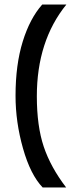

<svg xmlns="http://www.w3.org/2000/svg" viewBox="-20 -769 320 850"><path d="M168.9 61Q114.7 4.4 81.8 -112.1Q48.8 -228.5 48.8 -345.2Q48.8 -482.4 80.6 -585Q112.3 -687.5 167 -749H273.9Q143.1 -587.9 143.1 -342.8Q143.1 -210.9 173.6 -119.9Q204.1 -28.8 272.9 61Z"/></svg>

Font: HK Grotesk Legacy
Style: Bold
Weight: 700
Designer: Alfredo Marco Pradil
Foundry: Hanken Design Co.
Version: Version 2.022;PS 002.022;hotconv 1.0.88;makeotf.lib2.5.64775